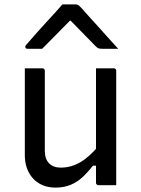

<svg xmlns="http://www.w3.org/2000/svg" viewBox="-20 -843 640 874"><path d="M173 -532Q177 -532 179 -530.5Q181 -529 182.5 -527Q184 -525 184 -521Q184 -476 184 -429.5Q184 -383 184 -336.5Q184 -290 184 -245Q184 -200 184 -157Q184 -119 203.5 -99.5Q223 -80 256 -80Q280 -80 302 -86Q324 -92 345.5 -104.5Q367 -117 388.5 -136.5Q410 -156 432 -183V-89H403Q380 -59 355 -36Q330 -13 300 -1Q270 11 233 11Q200 11 174 0Q148 -11 130 -31Q112 -51 102.5 -77.5Q93 -104 93 -136Q93 -181 93 -225.5Q93 -270 93 -315.5Q93 -361 93 -405Q93 -437 93 -468.5Q93 -500 93 -532Q113 -532 133 -532Q153 -532 173 -532ZM498 -532Q502 -532 504 -530.5Q506 -529 507.5 -527Q509 -525 509 -521Q509 -451 509 -380.5Q509 -310 509 -239.5Q509 -169 509 -99Q509 -78 509 -59.5Q509 -41 509 -25.5Q509 -10 509 0Q495 0 481.5 0Q468 0 454.5 0Q441 0 428 0Q425 0 422.5 -1.5Q420 -3 418.5 -5Q417 -7 417 -11Q417 -98 417 -185Q417 -272 417 -359Q417 -446 417 -532Q432 -532 445 -532Q458 -532 471.5 -532Q485 -532 498 -532ZM264 -823Q279 -823 294 -823Q309 -823 324 -823Q332 -823 337.5 -819Q343 -815 356 -801Q363 -792 382 -771.5Q401 -751 425 -724Q449 -697 473.5 -670Q498 -643 518 -621Q499 -621 481.5 -621Q464 -621 445 -621Q434 -621 428.5 -623Q423 -625 416 -632Q403 -645 368 -681Q333 -717 281 -770L327 -749H274L319 -770Q268 -718 233.5 -683Q199 -648 172 -621H106Q102 -621 99.5 -622Q97 -623 96 -625.5Q95 -628 95 -630Q95 -634 99 -638.5Q103 -643 116 -658Q128 -672 148 -694.5Q168 -717 191 -742Q214 -767 234 -789Q254 -811 264 -823Z"/></svg>

Font: Rec Mono Linear
Style: Regular
Weight: 400
Monospace: yes
Version: Version 1.085; ttfautohint (v1.8.4.7-5d5b)